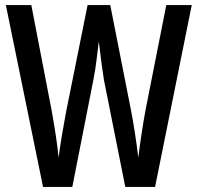

<svg xmlns="http://www.w3.org/2000/svg" viewBox="-20 -734 775 754"><path d="M733 -714H633L551 -299C541 -245 531 -179 523 -115C515 -183 505 -246 495 -298L413 -714H324L240 -297C230 -244 218 -176 210 -115C206 -163 195 -232 183 -299L103 -714H3L149 0H264L347 -422C357 -470 362 -526 368 -571C376 -503 383 -452 388 -421L472 0H589Z"/></svg>

Font: Noto Sans Khmer ExtraCondensed Medium
Style: Regular
Weight: 500
Width: 2
Designer: Danh Hong and the Monotype Design Team
Foundry: Monotype Imaging Inc.
Version: Version 2.004